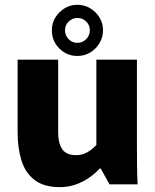

<svg xmlns="http://www.w3.org/2000/svg" viewBox="-20 -769 646 801"><path d="M229.8 11.7Q162 11.7 123.3 -18.8Q84.7 -49.3 69.1 -101Q53.5 -152.7 53.5 -215.5V-520H222.7V-216.7Q222.7 -171.3 239.7 -146.5Q256.8 -121.7 297 -121.7Q316 -121.7 331.4 -127.7Q346.8 -133.8 359.5 -143.7Q372.2 -153.5 382 -164V-520H551.2V-172.5Q551.2 -123.2 551.7 -80.2Q552.2 -37.2 554 0H436.7L400.3 -65.8H396Q379.5 -47.8 354.7 -29.8Q329.8 -11.7 298.1 0Q266.3 11.7 229.8 11.7ZM302.5 -535.5Q258.8 -535.5 227.6 -566.7Q196.3 -597.8 196.3 -642.8Q196.3 -672 210.9 -695.9Q225.5 -719.8 249.5 -734.4Q273.5 -749 302.3 -749Q332.3 -749 356.5 -734.4Q380.7 -719.8 395.2 -695.8Q409.8 -671.8 409.8 -643.2Q409.8 -613.5 395.2 -589.1Q380.7 -564.7 356.5 -550.1Q332.4 -535.5 302.5 -535.5ZM302.7 -590.3Q324.7 -590.3 339.8 -605.8Q354.8 -621.3 354.8 -642.8Q354.8 -664.1 339.7 -679Q324.7 -694 303.1 -694Q281.5 -694 266.3 -679Q251.2 -664.1 251.2 -642.8Q251.2 -621.3 266.2 -605.8Q281.2 -590.3 302.7 -590.3Z"/></svg>

Font: Murecho Thin
Style: Regular
Weight: 100
Designer: Neil Summerour
Foundry: Positype
Version: Version 1.010